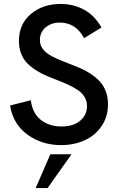

<svg xmlns="http://www.w3.org/2000/svg" viewBox="-20 -719 597 961"><path d="M286.1 7.3Q190.4 7.3 118.2 -44.7Q45.9 -96.7 30.3 -190.9L134.3 -217.3Q142.1 -152.8 183.8 -119.4Q225.6 -85.9 288.1 -85.9Q347.2 -85.9 381.3 -114.7Q415.5 -143.6 415.5 -188Q415.5 -212.9 403.8 -232.7Q392.1 -252.4 372.3 -266.4Q352.5 -280.3 327.1 -292.2Q301.8 -304.2 273.4 -315.2Q245.1 -326.2 216.8 -337.9Q188.5 -349.6 163.1 -365.5Q137.7 -381.3 117.9 -400.9Q98.1 -420.4 86.4 -449.2Q74.7 -478 74.7 -513.7Q74.7 -598.6 134.5 -648.9Q194.3 -699.2 282.7 -699.2Q348.6 -699.2 401.4 -670.2Q454.1 -641.1 487.8 -581.5L400.9 -527.8Q359.4 -606 279.3 -606Q236.3 -606 208 -581.5Q179.7 -557.1 179.7 -519Q179.7 -496.6 191.4 -478.5Q203.1 -460.4 222.9 -447.5Q242.7 -434.6 268.1 -423.6Q293.5 -412.6 321.8 -401.9Q350.1 -391.1 378.4 -379.2Q406.7 -367.2 432.1 -350.6Q457.5 -334 477.3 -313.7Q497.1 -293.5 508.8 -263.7Q520.5 -233.9 520.5 -197.3Q520.5 -135.7 489 -88.6Q457.5 -41.5 404.3 -17.1Q351.1 7.3 286.1 7.3ZM158.7 222.2 231.9 53.2H337.9L218.3 222.2Z"/></svg>

Font: HK Grotesk SemiBold Legacy
Style: Regular
Weight: 600
Designer: Alfredo Marco Pradil
Foundry: Hanken Design Co.
Version: Version 2.022;PS 002.022;hotconv 1.0.88;makeotf.lib2.5.64775